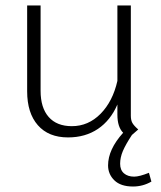

<svg xmlns="http://www.w3.org/2000/svg" viewBox="-20 -490 587 700"><path d="M532 172Q501 190 465 190Q420 190 397 167.5Q374 145 374 113Q374 55 429 -6Q408 -27 408 -72V-109Q383 -51 337 -20Q291 11 228 11Q157 11 118 -33.5Q79 -78 79 -157V-470H128V-159Q128 -97 157.5 -63.5Q187 -30 242 -30Q302 -30 346.5 -75Q391 -120 408 -195V-470H457V-68Q457 -52 462.5 -42Q468 -32 484 -18L461 2Q438 37 428 60.5Q418 84 418 107Q418 130 432 142Q446 154 469 154Q488 154 523 140Z"/></svg>

Font: KoHo Light
Style: Regular
Weight: 300
Version: Version 1.000; ttfautohint (v1.6)